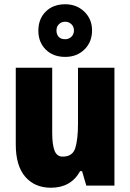

<svg xmlns="http://www.w3.org/2000/svg" viewBox="-20 -964 611 901"><path d="M517 -646V-93H385L365 -161H356Q313 -83 219 -83Q143 -83 98.5 -134.5Q54 -186 54 -286V-646H225V-341Q225 -285 236 -257Q247 -229 274 -229Q321 -229 333.5 -270Q346 -311 346 -382V-646ZM286 -697Q229 -697 194.5 -731.5Q160 -766 160 -820Q160 -875 194.5 -909.5Q229 -944 286 -944Q340 -944 376 -909Q412 -874 412 -821Q412 -767 376.5 -732Q341 -697 286 -697ZM286 -780Q303 -780 315 -791.5Q327 -803 327 -821Q327 -839 315 -850.5Q303 -862 286 -862Q268 -862 256.5 -850.5Q245 -839 245 -821Q245 -803 255 -791.5Q265 -780 286 -780Z"/></svg>

Font: Noto Sans Kannada UI Condensed Black
Style: Regular
Weight: 900
Width: 3
Designer: Jelle Bosma - Monotype Design Team
Foundry: Monotype Imaging Inc.
Version: Version 2.005; ttfautohint (v1.8.4.7-5d5b)